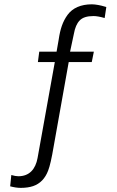

<svg xmlns="http://www.w3.org/2000/svg" viewBox="-20 -743 549 903"><path d="M77.6 140.6C100.1 140.6 119.6 137.7 135.7 132.3C168.5 121.1 192.4 96.7 206.5 59.1C214.4 39.1 223.1 1.5 232.4 -54.2L303.2 -451.2H411.6L421.4 -500H309.6L327.6 -584.5C332.5 -612.3 341.3 -632.8 354.5 -646.5C367.7 -660.6 389.2 -667.5 419.9 -667.5C432.6 -667.5 450.2 -664.6 472.2 -658.2L480 -710L469.7 -712.9C455.6 -717.3 429.7 -722.7 412.1 -722.7C359.9 -722.7 321.3 -705.1 297.9 -673.3C274.9 -641.6 263.2 -606.4 255.9 -556.2L246.1 -500H164.6L158.2 -451.2H237.8L156.7 0C147 53.2 117.7 85.9 66.4 85.9C57.1 85.9 46.4 84 33.2 80.1L27.8 133.3C46.4 138.2 63 140.6 77.6 140.6Z"/></svg>

Font: Ride Light
Style: Regular
Weight: 300
Version: Version 3.000